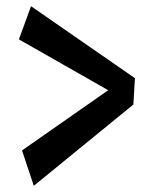

<svg xmlns="http://www.w3.org/2000/svg" viewBox="-20 -647 495 619"><path d="M410 -310 41 -520 80 -627 415 -395ZM89 -48 51 -162 363 -380 410 -310Z"/></svg>

Font: Marhey Light
Style: Regular
Weight: 400
Version: Version 1.000